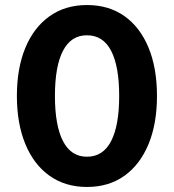

<svg xmlns="http://www.w3.org/2000/svg" viewBox="-20 -730 690 762"><path d="M325 12Q239 12 176.5 -32.5Q114 -77 80.5 -158.5Q47 -240 47 -349Q47 -459 80.5 -540Q114 -621 176.5 -665.5Q239 -710 325 -710Q412 -710 474 -666Q536 -622 569.5 -541Q603 -460 603 -349Q603 -239 569.5 -158Q536 -77 474 -32.5Q412 12 325 12ZM325 -108Q389 -108 421 -170Q453 -232 453 -349Q453 -467 421 -528.5Q389 -590 325 -590Q262 -590 230 -528.5Q198 -467 198 -349Q198 -232 230 -170Q262 -108 325 -108Z"/></svg>

Font: Azeret Mono SemiBold
Style: Regular
Weight: 600
Designer: Martin Vácha
Foundry: Displaay
Version: Version 1.002